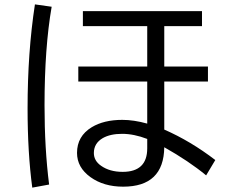

<svg xmlns="http://www.w3.org/2000/svg" viewBox="-20 -817 1040 880"><path d="M359.9 -766.1H905.8V-697.3H732.9V-512.2H933.1V-443.4H732.9V-223.1Q853.5 -170.4 966.8 -83.5L924.8 -13.2Q845.7 -78.6 732.9 -142.1Q730.5 38.6 544.4 38.6Q455.6 38.6 395 -4.9Q333 -49.3 333 -116.2Q333 -192.9 400.4 -233.9Q456.1 -267.6 540.5 -267.6Q593.3 -267.6 654.8 -250.5V-443.4H338.9V-512.2H654.8V-697.3H359.9ZM654.8 -180.2Q593.8 -203.6 539.6 -203.6Q485.8 -203.6 451.2 -184.1Q410.2 -160.2 410.2 -115.7Q410.2 -80.1 443.4 -57.1Q482.9 -29.3 542 -29.3Q654.8 -29.3 654.8 -137.2ZM127.9 43Q106.4 -117.2 106.4 -319.8Q106.4 -577.6 140.1 -796.9L216.8 -786.1Q184.1 -597.7 184.1 -334Q184.1 -136.7 205.1 28.8Z"/></svg>

Font: BIZ UDGothic
Style: Regular
Weight: 400
Monospace: yes
Designer: TypeBank Co., Ltd.
Foundry: Morisawa Inc.
Version: Version 1.05